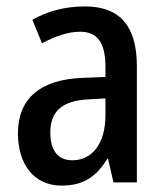

<svg xmlns="http://www.w3.org/2000/svg" viewBox="-20 -569 513 599"><path d="M245 -549C183 -549 127 -534 81 -507L111 -434C153 -456 192 -470 230 -470C283 -470 309 -437 309 -360V-329L237 -326C106 -321 36 -262 36 -153C36 -60 83 10 172 10C240 10 280 -17 315 -74H317L334 0H407V-363C407 -485 356 -549 245 -549ZM256 -259 309 -262V-210C309 -120 267 -69 206 -69C163 -69 137 -96 137 -156C137 -220 172 -255 256 -259Z"/></svg>

Font: Noto Sans Thai Looped Condensed Medium
Style: Regular
Weight: 500
Width: 3
Designer: Sasikarn Vongin, Ben Mitchell
Foundry: The Fontpad Ltd
Version: Version 1.001